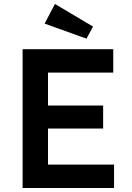

<svg xmlns="http://www.w3.org/2000/svg" viewBox="-20 -948 664 968"><path d="M94 0V-700H551V-582H222V-416H500V-300H222V-118H555V0ZM416 -753 205 -829 257 -928 449 -814Z"/></svg>

Font: Readex Pro Medium
Style: Regular
Weight: 500
Designer: Bonnie Shaver-Troup, Thomas Jockin
Foundry: Lexend
Version: Version 1.204; ttfautohint (v1.8.4.7-5d5b)